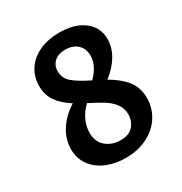

<svg xmlns="http://www.w3.org/2000/svg" viewBox="-159 -784 863 909"><g transform="rotate(-30 272.5 -329.0)"><path d="M497 -190Q497 -136 469 -91Q441 -46 389 -19.5Q337 7 270 7Q212 7 165 -13Q118 -33 91 -70.5Q64 -108 64 -158Q64 -211 94 -259Q124 -307 180 -343Q134 -372 108.5 -407.5Q83 -443 83 -493Q83 -542 108.5 -581.5Q134 -621 181.5 -643Q229 -665 292 -665Q376 -665 425.5 -626.5Q475 -588 475 -525Q475 -479 449.5 -436Q424 -393 378 -358Q434 -326 465.5 -287Q497 -248 497 -190ZM194 -509Q194 -471 223.5 -446Q253 -421 314 -391Q338 -414 352 -441.5Q366 -469 366 -497Q366 -535 341.5 -558Q317 -581 275 -581Q238 -581 216 -561.5Q194 -542 194 -509ZM382 -167Q382 -200 363 -225Q344 -250 317 -267Q290 -284 239 -310Q210 -283 194.5 -249.5Q179 -216 179 -182Q179 -132 211.5 -105Q244 -78 290 -78Q337 -78 359.5 -104.5Q382 -131 382 -167Z"/></g></svg>

Font: Ysabeau Infant
Style: Bold
Weight: 700
Designer: Christian Thalmann (Catharsis Fonts)
Version: Version 0.003